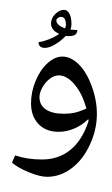

<svg xmlns="http://www.w3.org/2000/svg" viewBox="-20 -730 508 867"><path d="M192.9 68.4Q160.6 68.4 110.8 48.1Q61 27.8 34.2 4.4L48.3 -28.3Q102.1 -9.8 169.9 -9.8Q245.1 -9.8 298.8 -54Q352.5 -98.1 379.9 -183.6L378.9 -191.9L377 -190.4Q350.1 -164.6 315.7 -149.7Q281.2 -134.8 244.6 -134.8Q187 -134.8 153.6 -170.2Q120.1 -205.6 120.1 -263.7Q120.1 -314.5 140.6 -364.3Q161.1 -414.1 194.3 -444.3Q227.5 -474.6 261.2 -474.6Q299.8 -474.6 335.2 -439.9Q370.6 -405.3 394 -341.6Q417.5 -277.8 417.5 -215.3Q417.5 -144.5 385.7 -76.2Q354 -7.8 302.7 30.3Q251.5 68.4 192.9 68.4ZM245.6 -389.6Q225.1 -389.6 204.8 -374.3Q184.6 -358.9 171.4 -335.2Q158.2 -311.5 158.2 -291.5Q158.2 -255.4 187 -235.8Q215.8 -216.3 268.6 -216.3Q293.5 -216.3 314.2 -220.5Q335 -224.6 370.1 -239.3Q353 -304.7 317.9 -347.2Q282.7 -389.6 245.6 -389.6ZM256.3 -513.7ZM193.4 117.2ZM251 -659.2ZM153.8 -539.1Q205.1 -548.3 247.6 -576.7Q210.4 -593.3 210.4 -624Q210.4 -647.9 229.5 -666.7Q248.5 -685.5 268.6 -685.5Q283.7 -685.5 293.2 -668.7Q302.7 -651.9 302.7 -621.6Q302.7 -608.4 298.3 -596.2L329.6 -594.2Q328.1 -578.6 318.8 -572.8Q309.6 -566.9 289.6 -566.9L277.3 -567.9Q252 -542.5 226.6 -528.1Q201.2 -513.7 182.6 -513.7Q169.4 -513.7 161.6 -520.3Q153.8 -526.9 153.8 -539.1ZM277.8 -619.6Q277.8 -632.8 272.7 -643.3Q267.6 -653.8 256.3 -653.8Q247.6 -653.8 241 -648.4Q234.4 -643.1 234.4 -638.7Q234.4 -616.2 273.4 -602.1L275.4 -606.4Q277.8 -614.3 277.8 -619.6ZM256.3 -513.7ZM239.7 -710ZM337.4 -710ZM354 -503.9Z"/></svg>

Font: Noto Naskh Arabic UI
Style: Regular
Weight: 400
Designer: Monotype Design team
Foundry: Monotype Imaging Inc.
Version: Version 1.05